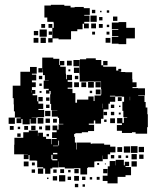

<svg xmlns="http://www.w3.org/2000/svg" viewBox="-20 -764 663 800"><path d="M203 -673H177V-691H165V-741H192V-744H248V-740H274V-733H291V-735H329V-730H354V-702H331V-699H353V-673H331V-666H350V-646H330V-665H324V-642H302V-634H276V-600H224V-604H199V-587H181V-605H198V-648H204V-669H203ZM363 -723H377V-709H363ZM425 -721H435V-711H425ZM397 -719H403V-713H397ZM357 -699H383V-673H357ZM451 -695H469V-677H451ZM393 -693H407V-679H393ZM506 -580H474V-582H446V-610H473V-613H447V-639H473V-642H446V-670H474V-672H506V-648H542V-604H506ZM360 -666H380V-646H360ZM152 -664H168V-648H152ZM182 -648V-664H198V-648ZM392 -664H408V-648H392ZM425 -661H435V-651H425ZM145 -641H175V-611H145ZM121 -635H139V-617H121ZM183 -619V-633H197V-619ZM376 -632V-620H364V-632ZM424 -632H436V-620H424ZM171 -607V-585H149V-607ZM120 -606H140V-586H120ZM420 -606H440V-586H420ZM594 -288H596V-234H593V-207H545V-213H530V-210H488V-219H467V-243H488V-250H468V-272H490V-252H496V-274H510V-276H494V-302H490V-340H497V-361H489V-362H460V-365H438V-362H460V-340H438V-332H432V-308H411V-269H401V-249H377V-262H371V-249H350V-244H372V-218H347V-213H321V-209H294V-206H289V-194H292V-170H298V-141H300V-170H358V-165H364V-166H414V-161H439V-153H461V-129H439V-121H429V-101H409V-116H408V-92H379V-91H373V-67H346V-64H343V-37H315V-63H288V-62H250V-67H225V-91H224V-66H198V-62H190V-40H168V-62H160V-67H135V-94H132V-95H103V-118H99V-101H79V-121H96V-122H79V-121H39V-161H40V-190H77V-213H100V-220H138V-197H139V-211H159V-194H172V-185H193V-163H195V-185H216V-189H197V-213H216V-221H199V-241H219V-224H224V-246H244V-248H226V-273H221V-278H196V-304H219V-305H193V-331H189V-371H191V-385H186V-374H172V-388H183V-394H162V-428H183V-429H167V-451H159V-478H158V-462H140V-480H156V-524H202V-519H227V-493H230V-510H248V-492H231V-486H254V-457H255V-434H258V-452H280V-430H262V-423H281V-399H262V-394H282V-376H294V-336H301V-349H348V-362H370V-343H374V-366H400V-370H402V-393H401V-424H372V-425H346V-424H312V-453H311V-488H286V-514H312V-489H313V-517H339V-521H379V-514H402V-492H410V-486H464V-470H473V-477H485V-465H478V-464H502V-463H531V-434H532V-421H549V-401H532V-397H555V-396H584V-366H556V-364H582V-339H587V-316H594ZM259 -511H279V-491H259ZM410 -510H428V-492H410ZM49 -271H66V-274H42V-300H38V-329H37V-355H33V-407H65V-465H105V-485H133V-457H113V-453H131V-429H113V-421H129V-401H113V-389H127V-373H116V-367H135V-342H140V-332H160V-310H140V-306H164V-276H136V-274H112V-273H131V-249H107V-268H104V-246H74V-268H69V-251H49ZM288 -482H310V-460H288ZM273 -475V-467H265V-475ZM142 -448H156V-434H142ZM292 -434V-448H306V-434ZM347 -423H371V-399H347ZM378 -422H400V-400H378ZM309 -401H289V-421H309ZM319 -401V-421H339V-401ZM144 -416H154V-406H144ZM399 -391V-371H379V-391ZM111 -387H110V-378H111ZM364 -386V-376H354V-386ZM153 -385V-377H145V-385ZM522 -346V-361H521V-346ZM140 -360H158V-342H140ZM471 -359H487V-343H471ZM172 -358H186V-344H172ZM405 -313H406V-332H405ZM186 -314H172V-328H186ZM442 -328H456V-314H442ZM476 -318V-324H482V-318ZM190 -280H168V-302H190ZM412 -298H426V-284H412ZM456 -284H442V-298H456ZM483 -287H475V-295H483ZM16 -274H42V-248H16ZM137 -273H161V-249H137ZM459 -251H439V-271H459ZM170 -252V-270H188V-252ZM201 -253V-269H217V-253ZM424 -266V-256H414V-266ZM169 -241H189V-221H169ZM128 -240V-222H110V-240ZM37 -223H21V-239H37ZM97 -239V-223H81V-239ZM155 -237V-225H143V-237ZM54 -226V-236H64V-226ZM66 -194H52V-208H66ZM184 -206V-196H174V-206ZM223 -158H226V-178H223ZM201 -155H222V-157H201ZM553 -127H525V-155H553ZM496 -154H522V-128H496ZM580 -130H558V-152H580ZM469 -151H489V-131H469ZM219 -127H201V-121H219ZM550 -100H528V-122H550ZM578 -102H560V-120H578ZM194 -119V-100H198V-96H219V-101H199V-119ZM442 -104V-118H456V-104ZM485 -117V-105H473V-117ZM514 -116V-106H504V-116ZM518 -72H503V-68H526V-34H503V-27H470V0H428V-10H408V-32H428V-42H429V-71H437V-93H461V-75H462V-98H496V-75H500V-90H518ZM550 -70H528V-92H550ZM99 -71H79V-91H99ZM113 -75V-87H125V-75ZM385 -77V-85H393V-77ZM417 -79V-83H421V-79ZM160 -40H138V-62H160ZM290 -42V-60H308V-42ZM410 -42V-60H428V-42ZM231 -43V-59H247V-43ZM126 -44H112V-58H126ZM202 -44V-58H216V-44ZM264 -46V-56H274V-46ZM252 -8H226V-34H252ZM309 -11H289V-31H309ZM218 -12H200V-30H218ZM276 -14H262V-28H276ZM336 -14H322V-28H336ZM395 -15H383V-27H395ZM364 -16H354V-26H364ZM182 -18H176V-24H182ZM306 16H292V2H306ZM334 14H324V4H334Z"/></svg>

Font: Rubik-Storm
Style: Regular
Weight: 400
Designer: NaN (generative design), Hubert & Fischer (Rubik source font outlines)
Foundry: NaN, Hubert & Fischer
Version: Version 1.000